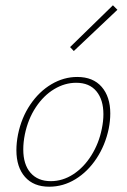

<svg xmlns="http://www.w3.org/2000/svg" viewBox="-20 -703 479 726"><path d="M245 -525 407 -683 424 -666 259 -510ZM42 -135Q42 -163 48 -194Q61 -258 94.5 -307.5Q128 -357 174.5 -384.5Q221 -412 272 -412Q332 -412 364.5 -374.5Q397 -337 397 -274Q397 -246 391 -216Q378 -154 345 -104Q312 -54 265.5 -25.5Q219 3 166 3Q107 3 74.5 -34Q42 -71 42 -135ZM365 -216Q371 -245 371 -271Q371 -326 344.5 -358Q318 -390 268 -390Q225 -390 185 -366Q145 -342 115.5 -297.5Q86 -253 74 -195Q68 -165 68 -138Q68 -81 95.5 -49.5Q123 -18 172 -18Q217 -18 257 -44Q297 -70 325.5 -115.5Q354 -161 365 -216Z"/></svg>

Font: Ysabeau Infant Extralight
Style: Italic
Weight: 200
Italic angle: -12°
Designer: Christian Thalmann (Catharsis Fonts)
Version: Version 0.003